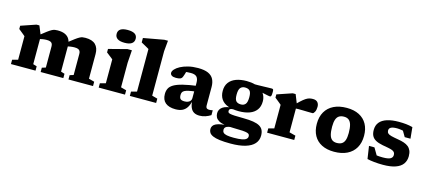

<svg xmlns="http://www.w3.org/2000/svg" viewBox="-68 -1382 5019 2257"><g transform="rotate(15 2441.5 -253.0)"><path d="M298 -407.5V-66.5L343.5 -52.5V0H44.5V-52.5L113 -71V-357.5Q104.5 -365.5 85 -381Q65.5 -396.5 32.5 -423.5V-463L215 -525.5H250ZM636.5 -375V-66.5L682 -52.5V0H406V-52.5L451.5 -66.5V-322.5Q451.5 -343.5 444.5 -356.8Q437.5 -370 421.8 -376.5Q406 -383 378.5 -383Q355.5 -383 330.5 -379.2Q305.5 -375.5 282 -369L272.5 -413Q322.5 -453 353 -475.5Q383.5 -498 403 -508.5Q422.5 -519 438.2 -521.8Q454 -524.5 474 -524.5Q529.5 -524.5 565.2 -507.8Q601 -491 618.8 -458Q636.5 -425 636.5 -375ZM975 -371.5V-71L1043.5 -52.5V0H744.5V-52.5L790 -66.5V-322.5Q790 -343.5 783 -356.8Q776 -370 760 -376.5Q744 -383 716.5 -383Q693.5 -383 668 -379.2Q642.5 -375.5 619 -368.5L609.5 -412.5Q660 -452.5 690.8 -475.2Q721.5 -498 740.8 -508.5Q760 -519 775.8 -521.8Q791.5 -524.5 812 -524.5Q895 -524.5 935 -485Q975 -445.5 975 -371.5Z M1268.5 -587Q1210.5 -587 1181.5 -607Q1152.5 -627 1152.5 -665.5Q1152.5 -704.5 1181.5 -723.5Q1210.5 -742.5 1268.5 -742.5Q1326 -742.5 1355 -723.5Q1384 -704.5 1384 -665.5Q1384 -627 1355 -607Q1326 -587 1268.5 -587ZM1376 -524.5 1365.5 -370V-71L1432.5 -52.5V0H1112.5V-52.5L1180.5 -71V-361.5Q1175 -366.5 1161.8 -377Q1148.5 -387.5 1132 -400Q1115.5 -412.5 1100.5 -424.5V-467L1322.5 -524.5Z M1744.5 -71 1811.5 -52.5V0H1491.5V-52.5L1560 -71V-589Q1553 -593.5 1537.8 -602.2Q1522.5 -611 1502.8 -621.8Q1483 -632.5 1463.5 -643.5V-697.5L1712 -742.5H1756.5L1744.5 -611.5Z M2242 -321 2234.5 -250.5Q2178.5 -244.5 2144.8 -237Q2111 -229.5 2093.5 -219.8Q2076 -210 2070 -196.5Q2064 -183 2064 -165Q2064 -132 2077.8 -118Q2091.5 -104 2128 -104Q2152 -104 2170.2 -111.5Q2188.5 -119 2198.5 -132.5Q2208.5 -146 2208.5 -163.5V-352Q2208.5 -400 2187.5 -423Q2166.5 -446 2116 -446Q2088 -446 2069.2 -444.2Q2050.5 -442.5 2036.5 -439.5L2066.5 -480.5Q2062 -459.5 2057.5 -442.2Q2053 -425 2048.2 -410Q2043.5 -395 2037.5 -380.5Q2029 -359 2010.5 -352Q1992 -345 1958.5 -345Q1923.5 -345 1906.5 -357.2Q1889.5 -369.5 1889.5 -388.5Q1889.5 -409 1910.5 -432.5Q1931.5 -456 1970 -476.8Q2008.5 -497.5 2062.5 -511Q2116.5 -524.5 2182.5 -524.5Q2260.5 -524.5 2306.5 -503.8Q2352.5 -483 2372.5 -443.8Q2392.5 -404.5 2392.5 -349.5V-126Q2392.5 -110.5 2397.2 -101Q2402 -91.5 2411.5 -87.8Q2421 -84 2435 -84Q2444 -84 2454 -85.2Q2464 -86.5 2476.5 -89V-30Q2447 -11 2412 0.8Q2377 12.5 2340 12.5Q2300.5 12.5 2273.5 -3Q2246.5 -18.5 2231.8 -51.5Q2217 -84.5 2214 -137L2220 -142Q2208 -85.5 2185.8 -51.5Q2163.5 -17.5 2129.8 -2.2Q2096 13 2048.5 13Q1969 13 1926 -22.5Q1883 -58 1883 -129Q1883 -166 1896.8 -195Q1910.5 -224 1948 -247Q1985.5 -270 2056.5 -288Q2127.5 -306 2242 -321Z M2778 235Q2698.5 235 2645.8 228Q2593 221 2562.5 207.5Q2532 194 2519.2 174.5Q2506.5 155 2506.5 130.5Q2506.5 109 2517.5 92Q2528.5 75 2553.2 63Q2578 51 2619.5 44.2Q2661 37.5 2722.5 36.5H2775.5V43Q2731 44.5 2705 50.8Q2679 57 2668.2 69Q2657.5 81 2657.5 99Q2657.5 120 2670 133.2Q2682.5 146.5 2713.2 152.8Q2744 159 2798.5 159Q2859.5 159 2896 152Q2932.5 145 2948.2 131.2Q2964 117.5 2964 98Q2964 85 2958.5 75.8Q2953 66.5 2934 60.8Q2915 55 2875 52.2Q2835 49.5 2766 49Q2697 48.5 2652.2 39.8Q2607.5 31 2581.8 15.2Q2556 -0.5 2545.5 -22Q2535 -43.5 2535 -69.5Q2535 -117 2575.2 -145.8Q2615.5 -174.5 2707.5 -179.5L2710 -163Q2680 -162 2669 -154.5Q2658 -147 2658 -131.5Q2658 -120.5 2662.5 -113.2Q2667 -106 2684.8 -101.5Q2702.5 -97 2741.8 -94.8Q2781 -92.5 2851 -92.5Q2921.5 -92 2969.8 -84Q3018 -76 3047.2 -59Q3076.5 -42 3089.8 -14.5Q3103 13 3103 52.5Q3103 109.5 3067 150.5Q3031 191.5 2958.8 213.2Q2886.5 235 2778 235ZM2775 -157.5Q2696 -157.5 2641.5 -177.8Q2587 -198 2558.8 -239Q2530.5 -280 2530.5 -340.5Q2530.5 -402.5 2560.8 -443.2Q2591 -484 2646 -504.2Q2701 -524.5 2775 -524.5Q2831.5 -524.5 2876.2 -511.8Q2921 -499 2952.8 -475Q2984.5 -451 3001.2 -417Q3018 -383 3018 -340.5Q3018 -279 2988 -238.2Q2958 -197.5 2903.5 -177.5Q2849 -157.5 2775 -157.5ZM2778.5 -241Q2812 -241 2832 -263.8Q2852 -286.5 2852 -348.5Q2852 -405 2833.2 -425.8Q2814.5 -446.5 2774 -446.5Q2740 -446.5 2719.8 -423.8Q2699.5 -401 2699.5 -339Q2699.5 -283 2718.5 -262Q2737.5 -241 2778.5 -241ZM2866.5 -464 2848 -512Q2879.5 -511.5 2913.8 -512Q2948 -512.5 2980.2 -513.5Q3012.5 -514.5 3038.5 -515.2Q3064.5 -516 3079.5 -516Q3094 -516 3098.2 -509.2Q3102.5 -502.5 3102.5 -480Q3102.5 -444 3098 -432.2Q3093.5 -420.5 3084 -420.5Q3077 -420.5 3063.2 -423.2Q3049.5 -426 3025 -431.2Q3000.5 -436.5 2962 -444.8Q2923.5 -453 2866.5 -464Z M3580.5 -522.5Q3619 -522.5 3637.5 -501.8Q3656 -481 3656 -446.5Q3656 -408.5 3643 -384.2Q3630 -360 3618 -360Q3586.5 -360 3558.5 -360.8Q3530.5 -361.5 3502.5 -362.2Q3474.5 -363 3444 -363Q3429 -363 3418.5 -361.8Q3408 -360.5 3398.5 -356.5Q3389 -352.5 3375.5 -344L3360 -373Q3406 -422 3438 -451.5Q3470 -481 3493.2 -496.5Q3516.5 -512 3536.8 -517.2Q3557 -522.5 3580.5 -522.5ZM3415.5 -407.5V-72.5L3492 -52.5V0H3162V-52.5L3230.5 -71V-357.5Q3224 -363.5 3212 -373.5Q3200 -383.5 3184.2 -396.2Q3168.5 -409 3150 -423.5V-463L3333.5 -525.5H3368.5Z M3982.5 -95.5Q4019.5 -95.5 4043.5 -110.2Q4067.5 -125 4078.8 -158Q4090 -191 4090 -244.5Q4090 -305 4079.5 -342.8Q4069 -380.5 4046.8 -398.2Q4024.5 -416 3988.5 -416Q3952 -416 3928.2 -401.2Q3904.5 -386.5 3893 -353.5Q3881.5 -320.5 3881.5 -266.5Q3881.5 -206.5 3891.8 -168.8Q3902 -131 3924.5 -113.2Q3947 -95.5 3982.5 -95.5ZM3978 13Q3890 13 3827.5 -18.8Q3765 -50.5 3732 -110.2Q3699 -170 3699 -253Q3699 -338 3734 -398.8Q3769 -459.5 3835 -492Q3901 -524.5 3993.5 -524.5Q4081.5 -524.5 4144 -492.5Q4206.5 -460.5 4239.5 -401Q4272.5 -341.5 4272.5 -258.5Q4272.5 -173.5 4237.5 -112.8Q4202.5 -52 4136.5 -19.5Q4070.5 13 3978 13Z M4626 -524.5Q4675 -524.5 4714.8 -520.2Q4754.5 -516 4794.5 -505.5L4808 -368H4738L4667 -489L4740 -425.5Q4709 -435.5 4677.8 -440.2Q4646.5 -445 4625.5 -445Q4574.5 -445 4551.5 -432.2Q4528.5 -419.5 4528.5 -394Q4528.5 -372.5 4541 -360Q4553.5 -347.5 4584 -339.5Q4614.5 -331.5 4669 -322.5Q4710 -316 4742.2 -305.2Q4774.5 -294.5 4796.8 -276.5Q4819 -258.5 4830.8 -231Q4842.5 -203.5 4842.5 -163.5Q4842.5 -108.5 4814 -69Q4785.5 -29.5 4725.8 -8.5Q4666 12.5 4572 12.5Q4519.5 12.5 4467.5 7.2Q4415.5 2 4382 -6.5L4359 -160H4425.5L4505.5 -23.5L4427 -83.5Q4442.5 -79.5 4463.8 -76.5Q4485 -73.5 4507.5 -72.2Q4530 -71 4550 -71Q4615.5 -71 4642.2 -86.2Q4669 -101.5 4669 -132Q4669 -152.5 4659.2 -164.8Q4649.5 -177 4630 -184.2Q4610.5 -191.5 4580.5 -197.2Q4550.5 -203 4510.5 -210Q4457 -220.5 4424.8 -238.8Q4392.5 -257 4378.2 -286Q4364 -315 4364 -356.5Q4364 -412 4394 -449.2Q4424 -486.5 4482.8 -505.5Q4541.5 -524.5 4626 -524.5Z"/></g></svg>

Font: Newsreader 7pt
Style: Bold
Weight: 700
Designer: Hugues Gentile
Foundry: Production Type
Version: Version 1.003